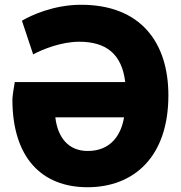

<svg xmlns="http://www.w3.org/2000/svg" viewBox="-20 -750 759 805"><path d="M500 -258H212C222 -173 267 -117 348 -117C444 -117 488 -184 500 -258ZM42 -406H505C491 -523 426 -575 312 -575C238 -575 160 -544 119 -522L72 -663C110 -686 206 -730 320 -730C569 -730 686 -573 686 -350C686 -92 541 35 347 35C155 35 32 -89 32 -333C32 -346 38 -384 42 -406Z"/></svg>

Font: Repo ExtraBold
Style: Bold
Weight: 700
Designer: Stefan Peev
Foundry: Context Ltd
Version: Version 1.502